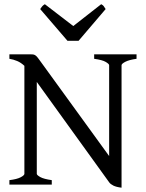

<svg xmlns="http://www.w3.org/2000/svg" viewBox="-20 -872 689 907"><path d="M24.4 0V-21Q60.5 -25.4 77.9 -34.7Q95.2 -43.9 95.2 -50.8V-561Q79.1 -576.2 61.3 -583.7Q43.5 -591.3 24.4 -594.2V-615.2H127.9Q135.3 -615.2 139.9 -614Q144.5 -612.8 149.4 -608.9Q154.3 -605 159.9 -597.4Q165.5 -589.8 174.8 -577.1L495.6 -134.8V-564Q495.6 -569.8 479.7 -579.3Q463.9 -588.9 424.8 -594.2V-615.2H625V-594.2Q589.8 -589.4 572 -580.1Q554.2 -570.8 554.2 -564V14.6Q529.8 11.7 515.9 4.9Q502 -2 496.1 -10.3L153.8 -484.9V-50.8Q153.8 -44.9 170.2 -35.6Q186.5 -26.4 224.6 -21V0ZM351.1 -679.2H298.8L169.9 -829.1Q173.3 -834 175.8 -837.4Q178.2 -840.8 180.4 -843.3Q182.6 -845.7 185.3 -847.7Q188 -849.6 191.9 -852.1L326.2 -749L458 -852.1Q466.3 -847.7 469.7 -843.3Q473.1 -838.9 479 -829.1Z"/></svg>

Font: Gentium Unicode
Style: Regular
Weight: 400
Version: Version 1.009